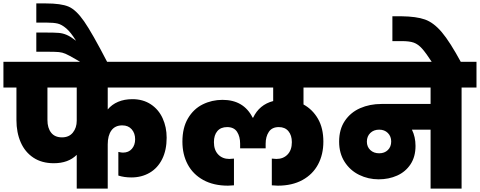

<svg xmlns="http://www.w3.org/2000/svg" viewBox="-34 -1101 2802 1121"><path d="M595 -590V-462Q619 -491 655.5 -506.5Q692 -522 739 -522Q801 -522 846.5 -492Q892 -462 915.5 -410.5Q939 -359 939 -297Q939 -225 913 -172.5Q887 -120 840 -92.5Q793 -65 733 -65Q691 -65 657 -76V-214Q675 -210 684 -210Q717 -210 736 -232Q755 -254 755 -288Q755 -323 735 -346Q715 -369 680 -369Q638 -369 616.5 -339.5Q595 -310 595 -258V0H414V-197Q365 -148 280 -148Q210 -148 161 -180.5Q112 -213 87 -270Q62 -327 62 -400V-590H-14V-740H998V-590ZM414 -590H243V-400Q243 -354 264.5 -326.5Q286 -299 328 -299Q369 -299 391.5 -327Q414 -355 414 -396Z M234 -1081Q322 -1081 366 -1062.5Q410 -1044 457 -976.5Q504 -909 593 -737H439L410 -754Q367 -779 348.5 -787Q330 -795 309.5 -797Q289 -799 235 -799H178V-911H231Q284 -911 308.5 -909Q333 -907 356 -897Q379 -887 410 -863Q379 -913 352.5 -935.5Q326 -958 302.5 -963.5Q279 -969 239 -969H178V-1081Z M1738 -590V-491Q1791 -462 1822.5 -407.5Q1854 -353 1854 -274Q1854 -199 1823 -141Q1792 -83 1732 -50Q1672 -17 1588 -17L1553 -19V-175L1580 -173Q1620 -173 1645 -199Q1670 -225 1670 -271Q1670 -311 1650 -335Q1630 -359 1594 -359Q1554 -359 1535.5 -331Q1517 -303 1517 -262V-235H1368V-262Q1368 -304 1350 -331.5Q1332 -359 1292 -359Q1255 -359 1235 -335.5Q1215 -312 1215 -271Q1215 -225 1240 -199Q1265 -173 1305 -173L1332 -175V-19L1297 -17Q1213 -17 1153 -50Q1093 -83 1062 -141Q1031 -199 1031 -274Q1031 -355 1063.5 -410Q1096 -465 1149.5 -491.5Q1203 -518 1265 -518Q1389 -518 1441 -414H1444Q1480 -490 1561 -511V-590H970V-740H1915V-590Z M2748 -590H2661V0H2480V-344H2371Q2392 -302 2392 -249Q2392 -186 2363 -142Q2334 -98 2285 -76Q2236 -54 2177 -54Q2116 -54 2063 -80Q2010 -106 1978 -156Q1946 -206 1946 -274Q1946 -346 1979.5 -395.5Q2013 -445 2069 -469.5Q2125 -494 2193 -494H2480V-590H1887V-740H2748ZM2180 -206Q2211 -206 2230.5 -225Q2250 -244 2250 -275Q2250 -305 2230.5 -324.5Q2211 -344 2180 -344Q2148 -344 2128 -324.5Q2108 -305 2108 -274Q2108 -244 2128 -225Q2148 -206 2180 -206Z M2490 -735Q2453 -792 2430 -817.5Q2407 -843 2382 -852Q2357 -861 2312 -861H2257V-1006H2310Q2397 -1005 2447.5 -987Q2498 -969 2545.5 -913Q2593 -857 2659 -735Z"/></svg>

Font: DVN-Poppins ExtBd
Style: Regular
Weight: 800
Designer: Ninad Kale (Devanagari), Jonny Pinhorn (Latin)
Foundry: Indian Type Foundry
Version: 4.004